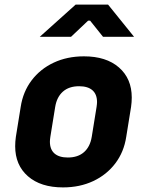

<svg xmlns="http://www.w3.org/2000/svg" viewBox="-20 -805 640 835"><path d="M46 -169Q46 -189 49 -210L70 -340Q80 -406 117.5 -455.5Q155 -505 213.5 -532.5Q272 -560 345 -560Q442 -560 497.5 -511.5Q553 -463 553 -381Q553 -361 550 -340L529 -210Q519 -144 481.5 -94.5Q444 -45 385.5 -17.5Q327 10 254 10Q157 10 101.5 -38.5Q46 -87 46 -169ZM379 -210 400 -340Q402 -354 402 -361Q402 -395 382 -412.5Q362 -430 324 -430Q280 -430 253.5 -406.5Q227 -383 220 -340L199 -210Q197 -196 197 -189Q197 -155 217 -137.5Q237 -120 275 -120Q319 -120 345.5 -143.5Q372 -167 379 -210ZM289 -645H153L309 -785H450L563 -645H428L372 -715H363Z"/></svg>

Font: JetBrains Mono Extra Bold
Style: Italic
Weight: 800
Italic angle: -9°
Monospace: yes
Designer: Philipp Nurullin, Konstantin Bulenkov
Foundry: JetBrains
Version: 2.002